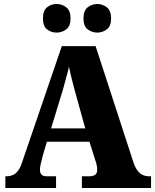

<svg xmlns="http://www.w3.org/2000/svg" viewBox="-20 -946 780 966"><path d="M7 0V-59H13Q29 -59 43 -64.5Q57 -70 69.5 -85.5Q82 -101 91 -129L291 -714H461L653 -124Q661 -102 672.5 -87Q684 -72 698.5 -65.5Q713 -59 730 -59H740V0H392V-59H430Q445 -59 457 -65.5Q469 -72 469 -91Q469 -101 467.5 -110.5Q466 -120 463.5 -128Q461 -136 459 -141L430 -233H216L194 -159Q193 -151 189.5 -139Q186 -127 183.5 -114.5Q181 -102 181 -92Q181 -77 188.5 -68Q196 -59 216 -59H262V0ZM237 -300H409L356 -491Q351 -510 346 -529Q341 -548 336 -569Q331 -590 327 -611Q323 -590 317 -569.5Q311 -549 306 -529.5Q301 -510 296 -493ZM470 -782Q443 -782 421.5 -798Q400 -814 400 -853Q400 -893 421.5 -909.5Q443 -926 470 -926Q495 -926 517 -909.5Q539 -893 539 -853Q539 -814 517 -798Q495 -782 470 -782ZM265 -782Q238 -782 217 -798Q196 -814 196 -853Q196 -893 217 -909.5Q238 -926 265 -926Q291 -926 313 -909.5Q335 -893 335 -853Q335 -814 313 -798Q291 -782 265 -782Z"/></svg>

Font: Noto Serif Khmer SemiCondensed Black
Style: Regular
Weight: 900
Width: 4
Designer: Danh Hong and the Monotype Design Team
Foundry: Monotype Imaging Inc.
Version: Version 2.004